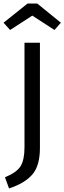

<svg xmlns="http://www.w3.org/2000/svg" viewBox="-21 -929 363 1082"><path d="M204 -688V-95Q204 4 162 53.5Q120 103 30 133L7 70Q73 43 95 7.5Q117 -28 117 -99V-688ZM161 -841 36 -760 -1 -801 134 -909H189L322 -801L286 -760Z"/></svg>

Font: FiraSans
Style: Regular
Weight: 350
Designer: Carrois Corporate & Edenspiekermann AG
Foundry: Carrois Corporate GbR & Edenspiekermann AG
Version: Version 3.106;PS 003.106;hotconv 1.0.70;makeotf.lib2.5.58329